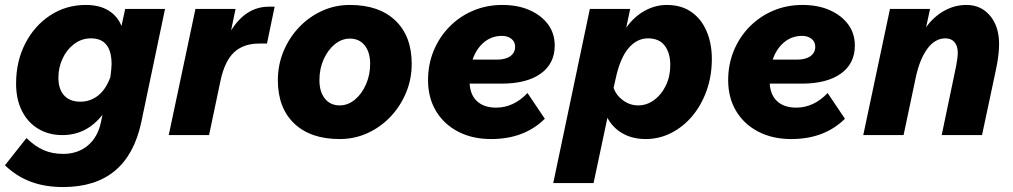

<svg xmlns="http://www.w3.org/2000/svg" viewBox="-43 -546 4096 776"><path d="M-23 122 64 12Q99 46 134 61Q169 76 212 76Q271 76 311.5 42.5Q352 9 365 -52L371 -82Q307 0 209 0Q154 0 111.5 -25.5Q69 -51 45.5 -98Q22 -145 22 -208Q22 -298 59 -370Q96 -442 160 -484Q224 -526 304 -526Q359 -526 395.5 -503.5Q432 -481 448 -441L463 -510H624L528 -52Q472 210 212 210Q139 210 81.5 188.5Q24 167 -23 122ZM193 -232Q193 -186 216 -160.5Q239 -135 282 -135Q321 -135 352.5 -159Q384 -183 403 -234Q405 -248 406.5 -263.5Q408 -279 408 -286Q408 -391 325 -391Q287 -391 257 -368.5Q227 -346 210 -309.5Q193 -273 193 -232Z M639 0 747 -510H909L891 -423Q951 -519 1044 -519H1067L1036 -370H1005Q941 -370 903 -334.5Q865 -299 848 -219L802 0Z M1080 -222Q1080 -284 1103 -339Q1126 -394 1166 -436Q1206 -478 1258.5 -502Q1311 -526 1371 -526Q1489 -526 1555 -463Q1621 -400 1621 -288Q1621 -226 1598 -171Q1575 -116 1535 -74Q1495 -32 1442.5 -8Q1390 16 1330 16Q1212 16 1146 -47Q1080 -110 1080 -222ZM1330 -120Q1363 -120 1391 -143Q1419 -166 1436 -204.5Q1453 -243 1453 -288Q1453 -335 1431 -362.5Q1409 -390 1371 -390Q1338 -390 1310 -367Q1282 -344 1265 -306Q1248 -268 1248 -222Q1248 -175 1270 -147.5Q1292 -120 1330 -120Z M2159 -66Q2076 16 1942 16Q1866 16 1808.5 -14Q1751 -44 1719 -97.5Q1687 -151 1687 -222Q1687 -286 1710 -341.5Q1733 -397 1774 -438.5Q1815 -480 1869.5 -503Q1924 -526 1987 -526Q2050 -526 2097.5 -505Q2145 -484 2172 -447.5Q2199 -411 2199 -362Q2199 -289 2142.5 -248.5Q2086 -208 1984 -208H1855Q1858 -161 1886 -136Q1914 -111 1962 -111Q2033 -111 2089 -170ZM1986 -401Q1944 -401 1913 -375Q1882 -349 1867 -305H1965Q2000 -305 2019.5 -319Q2039 -333 2039 -357Q2039 -377 2024 -389Q2009 -401 1986 -401Z M2193 194 2341 -510H2504L2488 -434Q2519 -478 2562 -502Q2605 -526 2652 -526Q2711 -526 2751.5 -497.5Q2792 -469 2813 -419.5Q2834 -370 2834 -308Q2834 -239 2813 -180Q2792 -121 2755 -77Q2718 -33 2669.5 -8.5Q2621 16 2567 16Q2513 16 2473 -7Q2433 -30 2412 -70L2356 194ZM2445 -227 2437 -191Q2447 -161 2475 -140.5Q2503 -120 2536 -120Q2571 -120 2600.5 -141.5Q2630 -163 2648 -200Q2666 -237 2666 -283Q2666 -332 2643.5 -361.5Q2621 -391 2576 -391Q2531 -391 2497 -351Q2463 -311 2445 -227Z M3372 -66Q3289 16 3155 16Q3079 16 3021.5 -14Q2964 -44 2932 -97.5Q2900 -151 2900 -222Q2900 -286 2923 -341.5Q2946 -397 2987 -438.5Q3028 -480 3082.5 -503Q3137 -526 3200 -526Q3263 -526 3310.5 -505Q3358 -484 3385 -447.5Q3412 -411 3412 -362Q3412 -289 3355.5 -248.5Q3299 -208 3197 -208H3068Q3071 -161 3099 -136Q3127 -111 3175 -111Q3246 -111 3302 -170ZM3199 -401Q3157 -401 3126 -375Q3095 -349 3080 -305H3178Q3213 -305 3232.5 -319Q3252 -333 3252 -357Q3252 -377 3237 -389Q3222 -401 3199 -401Z M3446 0 3554 -510H3716L3700 -436Q3730 -478 3772.5 -502Q3815 -526 3863 -526Q3922 -526 3958.5 -482.5Q3995 -439 3995 -368Q3995 -324 3982 -263L3926 0H3763L3818 -263Q3823 -286 3825.5 -304Q3828 -322 3828 -332Q3828 -360 3815 -375.5Q3802 -391 3778 -391Q3736 -391 3705 -349Q3674 -307 3658 -232L3609 0Z"/></svg>

Font: Wix Madefor Text ExtraBold
Style: Italic
Weight: 800
Italic angle: -12°
Designer: Dalton Maag Ltd
Foundry: Dalton Maag Ltd
Version: Version 3.100